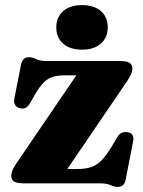

<svg xmlns="http://www.w3.org/2000/svg" viewBox="-20 -718 559 752"><path d="M478 -400.5 219.5 -20.5 195.5 -56H280.5Q314.5 -56 337.2 -63.5Q360 -71 379.2 -91.5Q398.5 -112 421.5 -150.5L439.5 -181Q447.5 -194.5 458.2 -198.5Q469 -202.5 480.5 -200Q494 -197.5 499.2 -188.5Q504.5 -179.5 501.5 -164.5L472 -14Q469 1 461.2 7.5Q453.5 14 441 14Q427 14 412.8 7Q398.5 0 369.5 0H72.5Q46 0 35 -7.2Q24 -14.5 24 -29Q24 -38.5 28.5 -50.2Q33 -62 44.5 -78.5L302.5 -457.5L334.5 -423H235Q207 -423 187.5 -417.2Q168 -411.5 151.8 -395.5Q135.5 -379.5 118 -349.5L95.5 -310.5Q89 -299.5 79.5 -295.2Q70 -291 56.5 -294.5Q44.5 -298 38.8 -308Q33 -318 36.5 -333.5L62.5 -465Q65.5 -479.5 73.2 -486.8Q81 -494 93.5 -494Q107.5 -494 121.8 -486.5Q136 -479 164.5 -479H449.5Q476.5 -479 487.5 -471.8Q498.5 -464.5 498.5 -450Q498.5 -440.5 494 -429Q489.5 -417.5 478 -400.5ZM301.5 -523.5Q254.5 -523.5 227.5 -547Q200.5 -570.5 200.5 -611Q200.5 -651 227.5 -674.5Q254.5 -698 301.5 -698Q348.5 -698 375.2 -674.5Q402 -651 402 -611Q402 -571 375.2 -547.2Q348.5 -523.5 301.5 -523.5Z"/></svg>

Font: Fraunces ExtraBold
Style: Regular
Weight: 800
Version: Version 1.000;[b76b70a41]